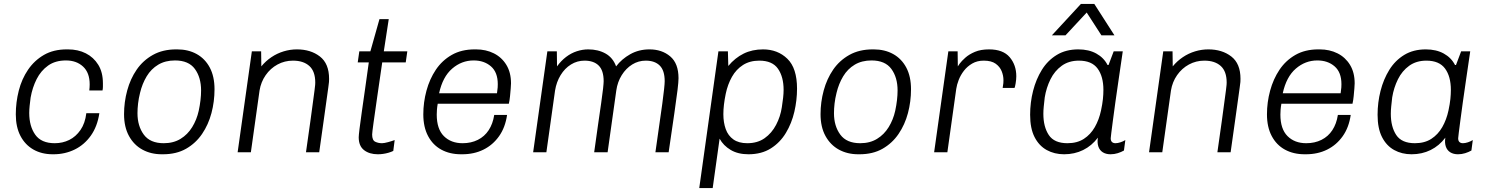

<svg xmlns="http://www.w3.org/2000/svg" viewBox="-20 -771 7540 972"><path d="M247 10Q191 10 149 -14Q107 -38 83.5 -83Q60 -128 60 -192Q60 -253 75 -312Q90 -371 122 -418Q154 -465 202.5 -493Q251 -521 318 -521H324Q375 -521 414.5 -501Q454 -481 477.5 -443Q501 -405 501 -349Q501 -341 501 -332Q501 -323 499 -313H432Q433 -321 433.5 -329Q434 -337 434 -344Q434 -403 400.5 -434Q367 -465 314 -465Q260 -465 223.5 -439Q187 -413 165.5 -370.5Q144 -328 135 -277Q132 -255 130 -235Q128 -215 128 -199Q128 -132 158.5 -89Q189 -46 257 -46Q297 -46 330.5 -62.5Q364 -79 387.5 -113Q411 -147 417 -198H483Q473 -131 440 -84.5Q407 -38 358 -14Q309 10 251 10Z M799 10Q744 10 701 -13.5Q658 -37 633 -82.5Q608 -128 608 -193Q608 -254 624 -313Q640 -372 672 -418.5Q704 -465 754 -493Q804 -521 872 -521H877Q933 -521 975.5 -497.5Q1018 -474 1042 -429Q1066 -384 1066 -319Q1066 -257 1050.5 -198.5Q1035 -140 1003 -93Q971 -46 922 -18Q873 10 805 10ZM809 -46Q858 -46 894 -68Q930 -90 953 -127.5Q976 -165 986 -210Q992 -238 995 -264Q998 -290 998 -313Q998 -379 966.5 -422Q935 -465 866 -465Q817 -465 781 -443.5Q745 -422 722.5 -384.5Q700 -347 689 -301Q682 -273 679 -247Q676 -221 676 -198Q676 -133 708 -89.5Q740 -46 809 -46Z M1183 0 1255 -511H1302L1303 -435Q1325 -462 1354 -481.5Q1383 -501 1416 -511Q1449 -521 1483 -521Q1553 -521 1599.5 -485Q1646 -449 1646 -372Q1646 -365 1645.5 -356Q1645 -347 1642 -328Q1639 -309 1634 -270.5Q1629 -232 1619.5 -166.5Q1610 -101 1596 0H1529Q1543 -96 1551.5 -159Q1560 -222 1565 -259Q1570 -296 1572.5 -315Q1575 -334 1575.5 -341.5Q1576 -349 1576 -353Q1576 -410 1546 -437Q1516 -464 1463 -464Q1421 -464 1385 -444.5Q1349 -425 1325 -390.5Q1301 -356 1294 -313L1250 0Z M1893 10Q1850 10 1823 -11Q1796 -32 1796 -76Q1796 -85 1800 -118.5Q1804 -152 1811.5 -203.5Q1819 -255 1828 -319Q1837 -383 1847 -455H1791L1799 -511H1855L1901 -674H1948L1923 -511H2042L2034 -455H1915Q1901 -359 1889.5 -279.5Q1878 -200 1871 -149.5Q1864 -99 1864 -90Q1864 -61 1879.5 -53.5Q1895 -46 1914 -46Q1925 -46 1945 -51.5Q1965 -57 1978 -62L1971 -7Q1961 -2 1947.5 2Q1934 6 1920 8Q1906 10 1893 10Z M2314 10Q2257 10 2214 -13.5Q2171 -37 2147 -82.5Q2123 -128 2123 -192Q2123 -253 2139 -312Q2155 -371 2186.5 -418Q2218 -465 2267 -493Q2316 -521 2383 -521H2390Q2440 -521 2480 -501Q2520 -481 2543.5 -442.5Q2567 -404 2567 -349Q2567 -341 2565.5 -323Q2564 -305 2562 -284Q2560 -263 2556 -246H2196Q2193 -229 2192 -215.5Q2191 -202 2191 -191Q2191 -118 2227 -82Q2263 -46 2322 -46Q2365 -46 2399 -63Q2433 -80 2454 -112Q2475 -144 2482 -189H2547Q2538 -126 2506.5 -81.5Q2475 -37 2427.5 -13.5Q2380 10 2320 10ZM2203 -299H2496Q2499 -319 2499.5 -328.5Q2500 -338 2500 -345Q2500 -405 2465.5 -435Q2431 -465 2378 -465Q2317 -465 2269 -423.5Q2221 -382 2203 -299Z M2679 0 2751 -511H2799L2800 -435Q2820 -463 2845.5 -482.5Q2871 -502 2900 -511.5Q2929 -521 2958 -521Q3008 -521 3045.5 -500Q3083 -479 3099 -435Q3127 -472 3170.5 -496.5Q3214 -521 3268 -521Q3331 -521 3373 -485.5Q3415 -450 3415 -375Q3415 -357 3410 -315.5Q3405 -274 3394 -198.5Q3383 -123 3365 0H3298Q3309 -80 3318 -141Q3327 -202 3333 -247Q3339 -292 3342 -320Q3345 -348 3345 -360Q3345 -414 3320 -439Q3295 -464 3249 -464Q3212 -464 3180.5 -444.5Q3149 -425 3127.5 -390.5Q3106 -356 3100 -313L3056 0H2988Q2999 -80 3008 -142.5Q3017 -205 3023.5 -249.5Q3030 -294 3033 -322Q3036 -350 3036 -360Q3036 -414 3011 -439Q2986 -464 2939 -464Q2902 -464 2870.5 -444.5Q2839 -425 2818 -390.5Q2797 -356 2790 -313L2746 0Z M3520 181 3617 -511H3665L3667 -437Q3701 -478 3744.5 -499.5Q3788 -521 3843 -521Q3917 -521 3966 -473.5Q4015 -426 4015 -322Q4015 -264 4001.5 -205.5Q3988 -147 3958.5 -98Q3929 -49 3882 -19.5Q3835 10 3769 10Q3716 10 3679 -12Q3642 -34 3623 -69L3588 181ZM3763 -46Q3815 -46 3851 -71.5Q3887 -97 3909 -139Q3931 -181 3938 -228Q3942 -253 3944.5 -275.5Q3947 -298 3947 -316Q3947 -382 3918.5 -423Q3890 -464 3824 -464Q3776 -464 3741.5 -442Q3707 -420 3685.5 -382Q3664 -344 3654 -296Q3648 -267 3645 -241.5Q3642 -216 3642 -193Q3642 -151 3654 -117.5Q3666 -84 3693 -65Q3720 -46 3763 -46Z M4325 10Q4270 10 4227 -13.5Q4184 -37 4159 -82.5Q4134 -128 4134 -193Q4134 -254 4150 -313Q4166 -372 4198 -418.5Q4230 -465 4280 -493Q4330 -521 4398 -521H4403Q4459 -521 4501.5 -497.5Q4544 -474 4568 -429Q4592 -384 4592 -319Q4592 -257 4576.5 -198.5Q4561 -140 4529 -93Q4497 -46 4448 -18Q4399 10 4331 10ZM4335 -46Q4384 -46 4420 -68Q4456 -90 4479 -127.5Q4502 -165 4512 -210Q4518 -238 4521 -264Q4524 -290 4524 -313Q4524 -379 4492.5 -422Q4461 -465 4392 -465Q4343 -465 4307 -443.5Q4271 -422 4248.5 -384.5Q4226 -347 4215 -301Q4208 -273 4205 -247Q4202 -221 4202 -198Q4202 -133 4234 -89.5Q4266 -46 4335 -46Z M4709 0 4781 -511H4828L4829 -435Q4829 -436 4838.5 -449Q4848 -462 4867 -479Q4886 -496 4915.5 -508.5Q4945 -521 4987 -521Q5058 -521 5091.5 -481.5Q5125 -442 5125 -385Q5125 -368 5121.5 -348Q5118 -328 5116 -326H5056Q5059 -342 5059.5 -350.5Q5060 -359 5060 -365Q5060 -388 5051 -410.5Q5042 -433 5020.5 -448.5Q4999 -464 4960 -464Q4927 -464 4902 -449.5Q4877 -435 4860 -413Q4843 -391 4833.5 -366.5Q4824 -342 4821 -321L4776 0Z M5367 10Q5318 10 5279 -11.5Q5240 -33 5217.5 -77Q5195 -121 5195 -190Q5195 -252 5210 -311Q5225 -370 5254.5 -417.5Q5284 -465 5330 -493Q5376 -521 5439 -521Q5492 -521 5530 -500Q5568 -479 5587 -442H5592L5618 -511H5664Q5653 -436 5643.5 -371Q5634 -306 5626.5 -253Q5619 -200 5614 -160.5Q5609 -121 5606 -98.5Q5603 -76 5603 -71Q5603 -58 5609.5 -52Q5616 -46 5627 -46Q5638 -46 5652 -50.5Q5666 -55 5677 -62L5670 -9Q5656 -1 5638.5 4.5Q5621 10 5602 10Q5579 10 5563 0Q5547 -10 5540.5 -29Q5534 -48 5538 -74Q5507 -33 5463.5 -11.5Q5420 10 5367 10ZM5384 -46Q5433 -46 5467 -68Q5501 -90 5522.5 -127.5Q5544 -165 5554 -212Q5561 -245 5563.5 -269.5Q5566 -294 5566 -316Q5566 -384 5536.5 -424Q5507 -464 5442 -464Q5391 -464 5355 -438Q5319 -412 5298 -369.5Q5277 -327 5269 -278Q5266 -252 5264 -232Q5262 -212 5262 -195Q5262 -129 5289.5 -87.5Q5317 -46 5384 -46ZM5305 -592 5452 -751H5520L5622 -592H5556L5465 -733H5505L5374 -592Z M5797 0 5869 -511H5916L5917 -435Q5939 -462 5968 -481.5Q5997 -501 6030 -511Q6063 -521 6097 -521Q6167 -521 6213.5 -485Q6260 -449 6260 -372Q6260 -365 6259.5 -356Q6259 -347 6256 -328Q6253 -309 6248 -270.5Q6243 -232 6233.5 -166.5Q6224 -101 6210 0H6143Q6157 -96 6165.5 -159Q6174 -222 6179 -259Q6184 -296 6186.5 -315Q6189 -334 6189.5 -341.5Q6190 -349 6190 -353Q6190 -410 6160 -437Q6130 -464 6077 -464Q6035 -464 5999 -444.5Q5963 -425 5939 -390.5Q5915 -356 5908 -313L5864 0Z M6585 10Q6528 10 6485 -13.5Q6442 -37 6418 -82.5Q6394 -128 6394 -192Q6394 -253 6410 -312Q6426 -371 6457.5 -418Q6489 -465 6538 -493Q6587 -521 6654 -521H6661Q6711 -521 6751 -501Q6791 -481 6814.5 -442.5Q6838 -404 6838 -349Q6838 -341 6836.5 -323Q6835 -305 6833 -284Q6831 -263 6827 -246H6467Q6464 -229 6463 -215.5Q6462 -202 6462 -191Q6462 -118 6498 -82Q6534 -46 6593 -46Q6636 -46 6670 -63Q6704 -80 6725 -112Q6746 -144 6753 -189H6818Q6809 -126 6777.5 -81.5Q6746 -37 6698.5 -13.5Q6651 10 6591 10ZM6474 -299H6767Q6770 -319 6770.5 -328.5Q6771 -338 6771 -345Q6771 -405 6736.5 -435Q6702 -465 6649 -465Q6588 -465 6540 -423.5Q6492 -382 6474 -299Z M7126 10Q7077 10 7038 -11.5Q6999 -33 6976.5 -77Q6954 -121 6954 -190Q6954 -252 6969 -311Q6984 -370 7013.5 -417.5Q7043 -465 7089 -493Q7135 -521 7198 -521Q7251 -521 7289 -500Q7327 -479 7346 -442H7351L7377 -511H7423Q7412 -436 7402.5 -371Q7393 -306 7385.5 -253Q7378 -200 7373 -160.5Q7368 -121 7365 -98.5Q7362 -76 7362 -71Q7362 -58 7368.5 -52Q7375 -46 7386 -46Q7397 -46 7411 -50.5Q7425 -55 7436 -62L7429 -9Q7415 -1 7397.5 4.5Q7380 10 7361 10Q7338 10 7322 0Q7306 -10 7299.5 -29Q7293 -48 7297 -74Q7266 -33 7222.5 -11.5Q7179 10 7126 10ZM7143 -46Q7192 -46 7226 -68Q7260 -90 7281.5 -127.5Q7303 -165 7313 -212Q7320 -245 7322.5 -269.5Q7325 -294 7325 -316Q7325 -384 7295.5 -424Q7266 -464 7201 -464Q7150 -464 7114 -438Q7078 -412 7057 -369.5Q7036 -327 7028 -278Q7025 -252 7023 -232Q7021 -212 7021 -195Q7021 -129 7048.5 -87.5Q7076 -46 7143 -46Z"/></svg>

Font: Chivo Medium ExtraLight
Style: Italic
Weight: 250
Italic angle: -8.05°
Version: Version 2.002